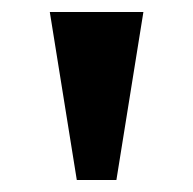

<svg xmlns="http://www.w3.org/2000/svg" viewBox="-20 -734 322 320"><path d="M108 -434 63 -714H219L174 -434Z"/></svg>

Font: Noto Serif Hebrew Condensed ExtraBold
Style: Regular
Weight: 800
Width: 3
Designer: Monotype Design Team
Foundry: Monotype Imaging Inc.
Version: Version 2.004; ttfautohint (v1.8.4.7-5d5b)